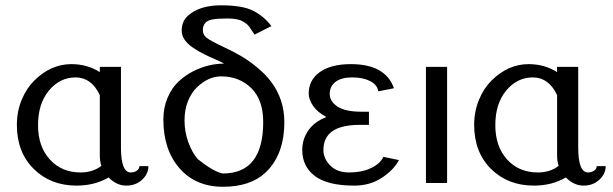

<svg xmlns="http://www.w3.org/2000/svg" viewBox="-20 -693 2321 727"><path d="M43.9 0ZM438 -439.9V-134.8Q438 -40 475.1 -40Q487.8 -40 497.8 -46.6Q507.8 -53.2 507.8 -64H542Q542 -34.7 518.1 -12.5Q494.1 9.8 458 9.8Q421.9 9.8 391.1 -21Q338.4 9.8 270 9.8Q171.4 9.8 107.7 -53.5Q43.9 -116.7 43.9 -220.2Q43.9 -271 62 -314.9Q80.1 -358.4 109.4 -387.7Q172.4 -450.2 250 -450.2Q310.5 -450.2 357.9 -419.9V-439.9ZM357.9 -333Q326.2 -399.9 266.4 -399.9Q206.5 -399.9 165.3 -350.1Q124 -300.3 124 -219.2Q124 -138.2 168.7 -89.1Q213.4 -40 285.2 -40Q331.5 -40 363.8 -64.9Q357.9 -83 357.9 -104Z M823.7 -36.1Q976.6 -36.1 976.6 -231Q976.6 -315.4 931.2 -359.6Q885.7 -403.8 817.9 -403.8Q817.9 -403.8 816.9 -403.8Q769 -403.8 725.6 -362.3Q705.1 -342.8 691.9 -310.5Q678.7 -278.3 678.7 -236.3Q678.7 -194.3 693.1 -154.5Q707.5 -114.7 729.5 -89.8Q790 -42 823.7 -36.1ZM828.6 -452.1Q818.8 -458 795.2 -468.3Q771.5 -478.5 752 -488.3Q732.4 -498 711.9 -511.7Q668 -541 668 -576.7Q668 -612.3 691.4 -633.3Q735.4 -672.9 816.9 -672.9Q898.4 -672.9 939 -652.1Q979.5 -631.3 1007.8 -594.2L943.8 -562Q939.9 -566.9 931.2 -580.8Q922.4 -594.7 917.5 -599.1Q913.1 -603.5 901.4 -610.8Q882.3 -623 841.6 -623Q800.8 -623 783.2 -619.1Q765.6 -615.2 758.3 -607.4Q748 -596.2 748 -578.9Q748 -561.5 762 -550.3Q775.9 -539.1 820.1 -518.3Q864.3 -497.6 893.8 -480.2Q923.3 -462.9 954.8 -436.8Q986.3 -410.6 1007.8 -381.8Q1056.6 -315.4 1056.6 -231Q1056.6 -106.9 985.4 -39.6Q928.2 14.2 824.5 14.2Q720.7 14.2 659.7 -55.9Q598.6 -126 598.6 -240.2Q598.6 -285.6 614.5 -322.8Q630.4 -359.9 655 -383.3Q679.7 -406.7 710.9 -422.9Q768.6 -452.1 828.6 -452.1Z M1124.5 0ZM1124.5 0ZM1431.6 -99.1 1490.7 -86.9Q1470.7 -49.3 1425.8 -19.8Q1380.9 9.8 1321.8 9.8Q1220.2 9.8 1172.4 -26.4Q1124.5 -62.5 1124.5 -125Q1124.5 -165.5 1147 -198.5Q1169.4 -231.4 1215.8 -250Q1182.6 -267.6 1165.8 -291.7Q1148.9 -315.9 1148.9 -338.9Q1148.9 -390.1 1191.2 -420.2Q1233.4 -450.2 1308.6 -450.2Q1439.5 -450.2 1471.7 -358.9L1412.6 -347.2Q1408.2 -372.6 1381.1 -386.2Q1354 -399.9 1313.2 -399.9Q1272.5 -399.9 1250.5 -383.1Q1228.5 -366.2 1228.5 -337.6Q1228.5 -309.1 1257.8 -289.6Q1287.1 -270 1348.6 -270H1377V-220.2H1341.8Q1204.6 -220.2 1204.6 -125Q1204.6 -94.7 1227.5 -69.3Q1253.9 -40 1301.8 -40Q1302.2 -40 1302.7 -40Q1349.6 -40 1384.8 -56.6Q1419.9 -73.2 1431.6 -99.1Z M1592.8 0ZM1592.8 -439.9H1672.9V0H1592.8Z M1775.4 0ZM2169.4 -439.9V-134.8Q2169.4 -40 2206.5 -40Q2219.2 -40 2229.2 -46.6Q2239.3 -53.2 2239.3 -64H2273.4Q2273.4 -34.7 2249.5 -12.5Q2225.6 9.8 2189.5 9.8Q2153.3 9.8 2122.6 -21Q2069.8 9.8 2001.5 9.8Q1902.8 9.8 1839.1 -53.5Q1775.4 -116.7 1775.4 -220.2Q1775.4 -271 1793.5 -314.9Q1811.5 -358.4 1840.8 -387.7Q1903.8 -450.2 1981.4 -450.2Q2042 -450.2 2089.4 -419.9V-439.9ZM2089.4 -333Q2057.6 -399.9 1997.8 -399.9Q1938 -399.9 1896.7 -350.1Q1855.5 -300.3 1855.5 -219.2Q1855.5 -138.2 1900.1 -89.1Q1944.8 -40 2016.6 -40Q2063 -40 2095.2 -64.9Q2089.4 -83 2089.4 -104Z"/></svg>

Font: Pfennig
Style: Medium
Weight: 500
Version: Version 20120410 ; ttfautohint (v0.8)